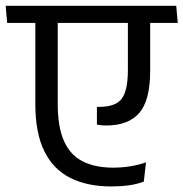

<svg xmlns="http://www.w3.org/2000/svg" viewBox="-40 -653 645 675"><path d="M-14.8 -572.4H585L579.6 -632.6H-20.1ZM162.9 -288.7V-592.5H84.2V-287.3Q84.2 -185.5 115.8 -121.5Q147.4 -57.5 207.3 -27.5Q267.2 2.5 351.6 2.5Q383.7 2.5 412.7 -1.5Q441.8 -5.4 465.5 -14.5L473.3 -82.2Q447.5 -73.1 417.7 -68.3Q388 -63.6 357.8 -63.6Q294.8 -63.6 251.2 -85.4Q207.5 -107.2 185.2 -156.7Q162.9 -206.1 162.9 -288.7ZM488 -404.7V-591.3L409.6 -590.8V-407.1Q409.6 -333.8 387.6 -305.6Q365.7 -277.4 310.2 -277.4Q308.8 -277.4 305.5 -277.4Q302.1 -277.4 300.7 -277.4V-214.9Q307.7 -213.4 316.3 -212.6Q324.8 -211.8 333 -211.8Q411.7 -211.8 449.8 -256.1Q488 -300.5 488 -404.7Z"/></svg>

Font: Anek Devanagari Medium
Style: Regular
Weight: 500
Designer: Kailash Malviya (Devanagari) & Yesha Goshar (Latin)
Foundry: Ek Type
Version: Version 1.003